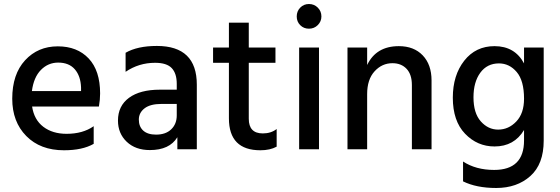

<svg xmlns="http://www.w3.org/2000/svg" viewBox="-20 -744 2793 957"><path d="M447 -27Q391 5 299 5Q181 5 111 -66Q41 -137 41 -252Q41 -374 105 -443.5Q169 -513 268 -513Q365 -513 422 -452.5Q479 -392 479 -278Q479 -247 473 -213H140Q150 -147 196 -112Q242 -77 312 -77Q393 -77 447 -115ZM270 -432Q220 -432 184 -395.5Q148 -359 139 -290H384V-308Q382 -365 353 -398.5Q324 -432 270 -432Z M758 -73Q806 -73 833.5 -99.5Q861 -126 861 -169V-226H785Q729 -226 700.5 -204Q672 -182 672 -148Q672 -113 694 -93Q716 -73 758 -73ZM864 -60Q825 4 727 4Q655 4 611.5 -37.5Q568 -79 568 -143Q568 -216 623 -256.5Q678 -297 777 -297H861V-326Q861 -378 836 -404.5Q811 -431 753 -431Q672 -431 606 -386V-481Q665 -515 762 -515Q961 -515 961 -322V0H864Z M1359 -13Q1326 5 1278 5Q1121 5 1121 -154V-431H1042V-507H1121V-631H1220V-507H1353V-431H1220V-152Q1220 -79 1290 -79Q1331 -79 1359 -101Z M1570 0H1471V-507H1570ZM1582 -662Q1582 -637 1564 -619Q1546 -601 1520 -601Q1494 -601 1476.5 -618.5Q1459 -636 1459 -662Q1459 -688 1476.5 -706Q1494 -724 1520 -724Q1546 -724 1564 -706Q1582 -688 1582 -662Z M2131 0H2033V-320Q2033 -373 2006.5 -401Q1980 -429 1936 -429Q1884 -429 1847 -388.5Q1810 -348 1810 -275V0H1712V-507H1810V-420Q1855 -514 1968 -514Q2043 -514 2087 -468Q2131 -422 2131 -343Z M2690 -43Q2690 74 2623.5 133.5Q2557 193 2453 193Q2355 193 2288 160V61Q2352 103 2443 103Q2592 103 2592 -44V-96Q2543 -14 2445 -14Q2359 -14 2298 -77.5Q2237 -141 2237 -257Q2237 -369 2294 -441.5Q2351 -514 2445 -514Q2546 -514 2592 -428V-507H2690ZM2340 -259Q2340 -180 2376.5 -139Q2413 -98 2463 -98Q2515 -98 2553.5 -138.5Q2592 -179 2592 -252Q2592 -342 2555.5 -385Q2519 -428 2467 -428Q2408 -428 2374 -381.5Q2340 -335 2340 -259Z"/></svg>

Font: Hind Siliguri Medium
Style: Regular
Weight: 500
Designer: Jyotish Sonowal
Foundry: Indian Type Foundry
Version: Version 1.001;PS 1.0;hotconv 1.0.86;makeotf.lib2.5.63406; tt